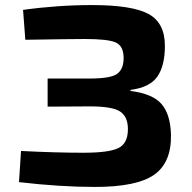

<svg xmlns="http://www.w3.org/2000/svg" viewBox="-20 -724 759 758"><path d="M344 -704Q501 -704 566 -669Q631 -634 631 -543Q631 -465 601.5 -422Q572 -379 495 -369V-365Q583 -354 618 -313Q653 -272 655 -192Q657 -82 588.5 -34Q520 14 355 14Q217 14 55 -5L63 -128Q200 -121 310 -121Q410 -121 447.5 -139.5Q485 -158 485 -214Q485 -263 454.5 -283.5Q424 -304 335 -304L168 -303V-414H335Q420 -414 444.5 -434Q469 -454 468 -498Q467 -543 436.5 -556.5Q406 -570 316 -570Q266 -570 80 -567L71 -685Q208 -704 344 -704Z"/></svg>

Font: Exo 2 Expanded
Style: Bold
Weight: 700
Width: 7
Designer: Natanael Gama
Version: Version 1.001;PS 001.001;hotconv 1.0.70;makeotf.lib2.5.58329